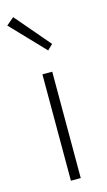

<svg xmlns="http://www.w3.org/2000/svg" viewBox="-119 -795 465 837"><g transform="rotate(-15 113.5 -377.0)"><path d="M143.1 -574.2 -1 -725.1 33.2 -753.9 167 -597.2ZM91.8 0V-480H136.2V0Z"/></g></svg>

Font: SourceSansPro-Light
Style: Regular
Weight: 300
Designer: Paul D. Hunt
Foundry: Adobe Systems Incorporated
Version: Version 2.020;PS 2.0;hotconv 1.0.86;makeotf.lib2.5.63406